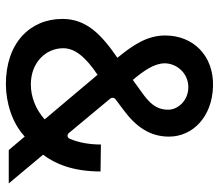

<svg xmlns="http://www.w3.org/2000/svg" viewBox="-68 -708 786 691"><g transform="rotate(90 325.5 -362.0)"><path d="M639.6 0 536.2 -123.6C568.2 -165.1 596.6 -230.1 596.6 -330.3L499.6 -331.7C499.6 -291.2 492.9 -252.1 479 -219.5C474.4 -209.9 464.5 -208.8 457.7 -217L335.2 -364.3C329.2 -371.4 330.6 -380 337.7 -384.9L374.6 -412.6C435 -457 471.2 -507.5 471.2 -576.7C471.2 -661.6 400.6 -731.9 290.8 -735.1C180 -738.6 107.2 -663.7 107.2 -563.2C107.2 -498.6 140.6 -448.2 187.5 -391C101.2 -331.7 47.6 -278.1 47.6 -193.2C47.6 -76.3 134.6 10.7 283 10.3C348.7 9.9 421.2 -11.4 470.9 -57.5L519.5 0ZM293.3 -646.3C342.3 -646.3 374.3 -608 374.3 -573.9C374.3 -530.5 350.1 -505.7 311.1 -478.3L267 -446.4C233.7 -486.5 207.4 -524.1 207.4 -561.4C207.4 -603.7 242.2 -646.3 293.3 -646.3ZM283.4 -79.5C204.5 -79.5 153.1 -133.2 153.1 -196C153.1 -239.7 187.1 -278.1 248.6 -319.6L409.1 -129.3C373.2 -96.9 328.1 -79.5 283.4 -79.5Z"/></g></svg>

Font: RA Harald Medium
Style: Regular
Weight: 500
Designer: Rasmus Andersson
Foundry: rsms
Version: Version 3.000;hotconv 1.0.109;makeotfexe 2.5.65596